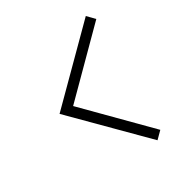

<svg xmlns="http://www.w3.org/2000/svg" viewBox="-172 -844 926 981"><g transform="rotate(-30 291.5 -353.5)"><path d="M474 -720 513 -680 188 -354 513 -26 474 13 108 -354Z"/></g></svg>

Font: SUITE Light
Style: Regular
Weight: 300
Designer: Sun
Foundry: Sun
Version: Version 2.040